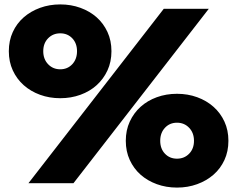

<svg xmlns="http://www.w3.org/2000/svg" viewBox="-20 -780 1075 870"><path d="M20 -548Q20 -596 38 -635Q56 -674 87.5 -701.5Q119 -729 161.5 -744.5Q204 -760 253 -760Q302 -760 344.5 -744.5Q387 -729 418 -701.5Q449 -674 467 -635Q485 -596 485 -548Q485 -500 467 -461Q449 -422 418 -394Q387 -366 344.5 -350.5Q302 -335 253 -335Q204 -335 161.5 -350.5Q119 -366 87.5 -394Q56 -422 38 -461Q20 -500 20 -548ZM109 50 722 -740H926L313 50ZM176 -548Q176 -512 198 -489Q220 -466 253 -466Q286 -466 307.5 -489Q329 -512 329 -548Q329 -584 307.5 -606.5Q286 -629 253 -629Q220 -629 198 -606.5Q176 -584 176 -548ZM1015 -142Q1015 -94 997 -55Q979 -16 947.5 11.5Q916 39 873.5 54.5Q831 70 782 70Q733 70 690.5 54.5Q648 39 617 11.5Q586 -16 568 -55Q550 -94 550 -142Q550 -190 568 -229Q586 -268 617 -296Q648 -324 690.5 -339.5Q733 -355 782 -355Q831 -355 873.5 -339.5Q916 -324 947.5 -296Q979 -268 997 -229Q1015 -190 1015 -142ZM859 -142Q859 -178 837 -201Q815 -224 782 -224Q749 -224 727.5 -201Q706 -178 706 -142Q706 -106 727.5 -83.5Q749 -61 782 -61Q815 -61 837 -83.5Q859 -106 859 -142Z"/></svg>

Font: OA Gothic ExtraBold
Style: Regular
Weight: 800
Designer: Choi Chi-young, Lee Jaesang, Lee Juhyun, Han Dohee
Foundry: DDUNGSANG CORP.
Version: Version 1.000;Build 20210203